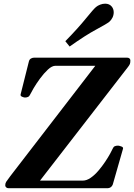

<svg xmlns="http://www.w3.org/2000/svg" viewBox="-20 -999 712 1019"><path d="M7.8 -15.6Q7.8 -25.9 12.9 -34.2Q18.1 -42.5 35.2 -64.9L485.8 -649.9H274.4Q255.9 -649.9 234.4 -629.9Q212.9 -609.9 192.6 -582.3Q172.4 -554.7 158.2 -530.5Q144 -506.3 140.1 -497.6Q136.2 -488.3 129.2 -484.9Q122.1 -481.4 112.3 -481.4Q106.9 -481.4 97.2 -485.6Q87.4 -489.7 89.4 -498L133.3 -672.9Q136.2 -684.1 144.5 -688.5Q152.8 -692.9 160.2 -692.9H655.3Q662.1 -692.9 667 -689Q671.9 -685.1 671.9 -678.2Q671.9 -665.5 669.2 -659.2Q666.5 -652.8 659.7 -644L192.4 -40.5H419.4Q439.9 -40.5 461.4 -55.4Q482.9 -70.3 502.4 -93.3Q522 -116.2 538.1 -140.4Q554.2 -164.6 564.7 -183.8Q575.2 -203.1 578.1 -210Q582 -219.7 589.1 -222.9Q596.2 -226.1 606.4 -226.1Q611.8 -226.1 623.5 -221.9Q635.3 -217.8 632.8 -209.5L578.6 -20Q575.2 -10.3 567.4 -5.1Q559.6 0 550.8 0H26.4Q18.1 0 12.9 -4.4Q7.8 -8.8 7.8 -15.6ZM349.6 -752 326.7 -780.3Q394.5 -849.6 435.5 -900.4Q476.6 -951.2 489.7 -961.9Q498.5 -969.2 511.7 -974.4Q524.9 -979.5 538.1 -979.5Q561 -979.5 573.7 -963.4Q583.5 -950.7 583.5 -933.6Q583.5 -918.5 576.7 -905Q569.8 -891.6 560.1 -883.3Q546.9 -872.6 490 -842Q433.1 -811.5 349.6 -752Z"/></svg>

Font: Gelasio SemiBold
Style: Italic
Weight: 600
Italic angle: -8.5°
Designer: Eben Sorkin
Foundry: Eben Sorkin
Version: Version 1.008